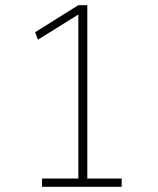

<svg xmlns="http://www.w3.org/2000/svg" viewBox="-20 -720 610 740"><path d="M316.5 -32H449V0H142V-32H282V-664L126 -567L115.5 -596L282 -700H316.5Z"/></svg>

Font: League Mono Narrow Thin
Style: Regular
Weight: 100
Width: 3
Designer: Tyler Finck
Foundry: The League of Moveable Type / Tyler Finck
Version: Version 2.210